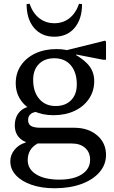

<svg xmlns="http://www.w3.org/2000/svg" viewBox="-20 -754 608 1025"><path d="M271 251Q202 251 148.5 232.5Q95 214 65 181.5Q35 149 35 107Q35 73 58 45Q81 17 117 7V-21H181V12Q128 41 128 101Q128 149 173.5 177Q219 205 297 205Q373 205 417 176.5Q461 148 461 99Q461 59 434.5 35.5Q408 12 363 12H166Q117 12 88 -14Q59 -40 59 -85Q59 -115 71 -137.5Q83 -160 104.5 -173Q126 -186 154 -186L183 -157Q158 -157 144 -145.5Q130 -134 130 -113Q130 -91 146 -81.5Q162 -72 197 -72H376Q451 -72 498.5 -31.5Q546 9 546 73Q546 125 511 165.5Q476 206 414 228.5Q352 251 271 251ZM265 -139Q206 -139 160.5 -161Q115 -183 89.5 -221.5Q64 -260 64 -310Q64 -364 92 -405Q120 -446 169 -469Q218 -492 282 -492Q307 -492 330 -488Q353 -484 373 -476V-468Q433 -434 458 -400Q483 -366 483 -321Q483 -268 455 -226.5Q427 -185 378 -162Q329 -139 265 -139ZM277 -188Q329 -188 359.5 -219Q390 -250 390 -303Q390 -368 358 -405.5Q326 -443 270 -443Q218 -443 187.5 -412Q157 -381 157 -328Q157 -264 189.5 -226Q222 -188 277 -188ZM531 -435 387 -463 380 -449 315 -481 541 -537 546 -532V-435ZM270 -558Q202 -558 162 -605Q122 -652 122 -732L138 -734Q155 -684 189.5 -657Q224 -630 270 -630Q317 -630 351 -657Q385 -684 402 -734L418 -732Q418 -652 378 -605Q338 -558 270 -558Z"/></svg>

Font: Platypi Light
Style: Regular
Weight: 300
Designer: David Sargent
Foundry: Bolt Cutter Type
Version: Version 1.200